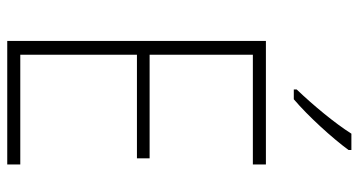

<svg xmlns="http://www.w3.org/2000/svg" viewBox="-250 -740 990 530"><g transform="rotate(90 245.0 -475.0)"><path d="M394 -942V-950H349C320 -904 270 -844 227 -799V-791H254C301 -831 361 -897 394 -942ZM434 0V-36H131V-358H417V-393H131V-678H434V-714H93V0Z"/></g></svg>

Font: Noto Sans Lao SemiCondensed ExtraLight
Style: Regular
Weight: 200
Width: 4
Designer: Monotype Design Team
Foundry: Monotype Imaging Inc.
Version: Version 2.003